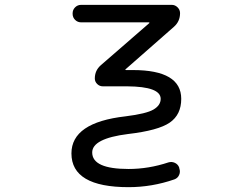

<svg xmlns="http://www.w3.org/2000/svg" viewBox="-20 -567 1040 794"><path d="M315.4 -474.6Q300.8 -474.6 290.5 -484.9Q280.3 -495.1 280.3 -509.8V-511.7Q280.3 -526.4 290.5 -536.6Q300.8 -546.9 315.4 -546.9H690.4Q704.1 -546.9 714.4 -536.6Q724.6 -526.4 724.6 -512.7Q724.6 -478.5 699.2 -456.1L499 -280.3Q498 -279.3 498.5 -278.3Q499 -277.3 501 -277.3H529.3Q729.5 -277.3 729.5 -158.2Q729.5 -92.8 682.1 -60.1Q634.8 -27.3 508.8 -12.7Q361.3 5.9 361.3 63.5Q361.3 131.8 511.7 131.8Q594.7 131.8 676.8 104.5Q690.4 100.6 703.1 106.4Q715.8 112.3 720.7 125L721.7 129.9Q726.6 143.6 720.7 156.7Q714.8 169.9 701.2 174.8Q608.4 207 511.7 207Q275.4 207 275.4 67.4Q275.4 -60.5 499 -85.9Q585.9 -96.7 615.2 -114.3Q644.5 -131.8 644.5 -158.2Q644.5 -209 505.9 -210H405.3Q391.6 -210 381.8 -219.7Q372.1 -229.5 372.1 -242.2Q372.1 -275.4 396.5 -296.9L597.7 -471.7Q597.7 -472.7 597.7 -473.6Q597.7 -474.6 595.7 -474.6Z"/></svg>

Font: Rounded-L Mgen+ 2m regular
Style: Regular
Weight: 400
Designer: [Source Han Sans]
Ryoko NISHIZUKA  (kana & ideographs); Paul D. Hunt (Latin, Greek & Cyrillic); Wenlong ZHANG  (bopomofo
Version: Version 1.059.20150602